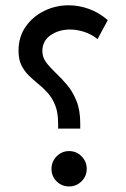

<svg xmlns="http://www.w3.org/2000/svg" viewBox="-20 -688 466 708"><path d="M48.3 -501Q48.3 -469.2 58.8 -447.8Q69.3 -426.3 85.9 -409.9Q102.5 -393.6 121.3 -378.4Q140.1 -363.3 156.7 -344.5Q173.3 -325.7 183.8 -299.1Q194.3 -272.5 194.3 -232.9V-213.9H275.9V-232.9Q275.9 -282.2 261.7 -316.7Q247.6 -351.1 226.8 -375.5Q206.1 -399.9 185.3 -419.4Q164.6 -439 150.4 -457.8Q136.2 -476.6 136.2 -499.5Q136.2 -537.1 166.5 -558.1Q196.8 -579.1 238.3 -579.1Q263.7 -579.1 290.3 -570.6Q316.9 -562 339.8 -543.9L377.4 -613.8Q344.7 -642.1 307.4 -655.3Q270 -668.5 233.4 -668.5Q185.1 -668.5 142.8 -647.7Q100.6 -627 74.5 -589.4Q48.3 -551.8 48.3 -501ZM169.9 -65.4Q169.9 -37.6 189 -19Q208 -0.5 234.9 -0.5Q261.7 -0.5 280.8 -19.5Q299.8 -38.6 299.8 -65.4Q299.8 -92.3 280.8 -111.6Q261.7 -130.9 234.9 -130.9Q208 -130.9 189 -111.6Q169.9 -92.3 169.9 -65.4Z"/></svg>

Font: Vazirmatn
Style: Regular
Weight: 400
Designer: Saber Rastikerdar
Foundry: Saber Rastikerdar
Version: Version 33.003;September 2, 2022;FontCreator 14.0.0.2862 64-